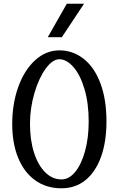

<svg xmlns="http://www.w3.org/2000/svg" viewBox="-20 -1023 641 1037"><path d="M459 -367Q459 -279 439.5 -207.5Q420 -136 386.5 -95Q353 -54 312 -54Q263 -54 224.5 -92Q186 -130 164 -198Q142 -266 142 -354Q142 -439 166 -520.5Q190 -602 227 -652.5Q264 -703 301 -703Q339 -703 376 -661.5Q413 -620 436 -543Q459 -466 459 -367ZM46 -354Q46 -248 78.5 -169.5Q111 -91 171 -48.5Q231 -6 312 -6Q387 -6 441.5 -50Q496 -94 525.5 -175.5Q555 -257 555 -367Q555 -487 522 -574Q489 -661 431 -706Q373 -751 301 -751Q228 -751 169.5 -697.5Q111 -644 78.5 -553Q46 -462 46 -354ZM434 -1003H341L238 -822H314Z"/></svg>

Font: LXGW Marker Gothic
Style: Regular
Weight: 400
Version: Version 1.001